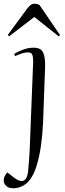

<svg xmlns="http://www.w3.org/2000/svg" viewBox="-53 -781 350 1030"><path d="M178 -122Q175 -59 166.5 1.5Q158 62 143 109.5Q128 157 107 184Q89 207 65.5 218Q42 229 19 229Q-8 229 -20.5 216Q-33 203 -33 188Q-33 163 -13 144L17 168Q55 198 74.5 187.5Q94 177 98 137Q100 113 102 90Q104 67 106 30L125 -452Q125 -476 120 -488Q115 -500 97 -500Q82 -500 65 -494.5Q48 -489 28 -480L23 -492Q45 -505 71.5 -515Q98 -525 128 -525Q166 -525 178 -500Q190 -475 189 -424ZM269 -593 262 -586 131 -690 -4 -586 -11 -594 93 -735Q101 -745 110 -753Q119 -761 133 -761Q147 -761 159 -754Z"/></svg>

Font: Literata 72pt Light
Style: Italic
Weight: 300
Italic angle: -2°
Designer: Latin by Veronika Burian and Jose Scaglione. Greek by Irene Vlachou. Cyrillic by Vera Evstafieva
Foundry: TypeTogether
Version: Version 3.002